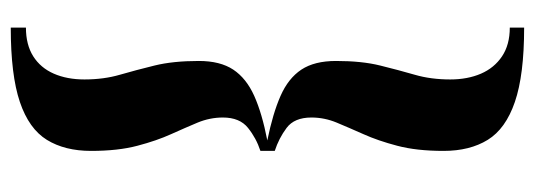

<svg xmlns="http://www.w3.org/2000/svg" viewBox="-331 -489 970 348"><g transform="rotate(-90 154.0 -315.0)"><path d="M278 -780.5V-753Q247 -753 226 -739.8Q205 -726.5 194.5 -702.5Q184 -678.5 184 -647Q184 -612 192.5 -582.8Q201 -553.5 209.2 -520Q217.5 -486.5 217.5 -439.5Q217.5 -401 201.8 -377.2Q186 -353.5 154.2 -339.2Q122.5 -325 73.5 -315.5Q122.5 -305.5 154.2 -291.5Q186 -277.5 201.8 -253.8Q217.5 -230 217.5 -191Q217.5 -144 209.2 -110.8Q201 -77.5 192.5 -48.2Q184 -19 184 16Q184 47.5 194.5 71.8Q205 96 226 110Q247 124 278 124V150Q192 150 143.2 133.2Q94.5 116.5 74.5 84Q54.5 51.5 54.5 4Q54.5 -45 63.8 -80Q73 -115 84.8 -141.2Q96.5 -167.5 105.8 -189.8Q115 -212 115 -235.5Q115 -266.5 96.2 -280.5Q77.5 -294.5 54.5 -302V-328Q77.5 -335.5 96.2 -350.5Q115 -365.5 115 -396Q115 -419.5 105.8 -441.8Q96.5 -464 84.8 -490Q73 -516 63.8 -551Q54.5 -586 54.5 -635Q54.5 -682.5 74.5 -715Q94.5 -747.5 143.2 -764Q192 -780.5 278 -780.5Z"/></g></svg>

Font: Bodoni Moda 9pt SemiBold
Style: Regular
Weight: 600
Designer: Owen Earl
Foundry: indestructible type
Version: Version 2.005